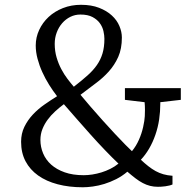

<svg xmlns="http://www.w3.org/2000/svg" viewBox="-20 -772 793 800"><path d="M148.4 -189Q148.4 -159.7 159.7 -132.8Q170.9 -106 193.4 -85.9Q215.8 -65.9 249.5 -54Q283.2 -42 328.6 -42Q345.7 -42 364.7 -44.9Q383.8 -47.9 402.8 -53.7Q421.9 -59.6 439.9 -68.6Q458 -77.6 473.6 -90.3Q448.7 -113.8 418.5 -145.3Q388.2 -176.8 357.7 -210.9Q327.1 -245.1 298.1 -278.3Q269 -311.5 246.1 -337.9Q227.1 -323.7 209.5 -307.6Q191.9 -291.5 178.5 -273.2Q165 -254.9 156.7 -233.9Q148.4 -212.9 148.4 -189ZM287.6 -410.6Q320.3 -436 344.2 -457.3Q368.2 -478.5 383.8 -501Q399.4 -523.4 407.2 -549.6Q415 -575.7 415 -610.4Q415 -624.5 411.1 -642.1Q407.2 -659.7 396.2 -675Q385.3 -690.4 365.7 -700.9Q346.2 -711.4 314.9 -711.4Q292.5 -711.4 272.9 -701.7Q253.4 -691.9 239 -675.3Q224.6 -658.7 216.3 -636.5Q208 -614.3 208 -589.4Q208 -559.1 215.8 -532.7Q223.6 -506.3 235.4 -484.1Q247.1 -461.9 261 -443.6Q274.9 -425.3 287.6 -410.6ZM67.9 -181.2Q67.9 -215.3 81.5 -243.4Q95.2 -271.5 116.9 -294.7Q138.7 -317.9 165.3 -336.4Q191.9 -355 217.8 -371.1Q200.7 -393.1 184.8 -418.5Q168.9 -443.8 156.5 -471.2Q144 -498.5 136.5 -526.9Q128.9 -555.2 128.9 -582.5Q128.9 -616.2 143.1 -647Q157.2 -677.7 182.4 -701.2Q207.5 -724.6 242.2 -738.3Q276.9 -752 317.4 -752Q360.8 -752 392.8 -739.5Q424.8 -727.1 446 -707.5Q467.3 -688 477.5 -663.6Q487.8 -639.2 487.8 -615.7Q487.8 -568.8 472.7 -534.9Q457.5 -501 433.1 -473.9Q408.7 -446.8 377.7 -424.1Q346.7 -401.4 315.4 -377Q333 -355.5 357.4 -327.4Q381.8 -299.3 407.7 -270.3Q433.6 -241.2 458.7 -214.6Q483.9 -188 502.4 -168.9L529.8 -142.1Q547.4 -163.6 558.8 -189.5Q570.3 -215.3 576.4 -242.7Q582.5 -270 583.3 -287.8Q584 -305.7 584 -314Q584 -331.1 582.5 -346.2L500.5 -356V-404.8H733.4V-356L647.9 -346.2Q647.9 -343.3 647.9 -339.8Q647.9 -307.1 643.1 -274.2Q638.2 -241.2 627.4 -210.2Q616.7 -179.2 601.3 -152.8Q585.9 -126.5 566.9 -106.4Q583 -91.3 597.9 -79.6Q612.8 -67.9 628.2 -59.3Q643.6 -50.8 660.9 -45.9Q678.2 -41 698.7 -39.6V-3.4Q693.8 -1 685.8 1Q677.7 2.9 668.9 4.2Q660.2 5.4 651.6 5.9Q643.1 6.3 637.7 6.3Q620.6 6.3 605.2 2.4Q589.8 -1.5 575 -9.3Q560.1 -17.1 544.4 -29.1Q528.8 -41 510.7 -56.6Q488.8 -38.1 464.1 -25.6Q439.5 -13.2 414.8 -5.6Q390.1 2 366.9 5.1Q343.8 8.3 325.2 8.3Q267.6 8.3 220.2 -4.2Q172.9 -16.6 138.9 -40.8Q105 -64.9 86.4 -100.1Q67.9 -135.3 67.9 -181.2Z"/></svg>

Font: MerriweatherLight
Style: Regular
Weight: 300
Designer: Eben Sorkin ( sorkintype@gmail.com )
Foundry: Eben Sorkin
Version: Version 1.055; ttfautohint (v1.4.1)